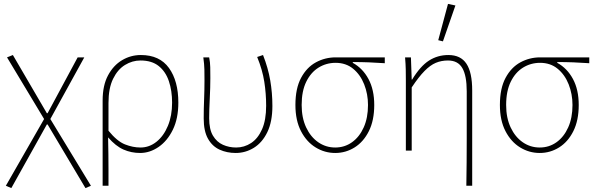

<svg xmlns="http://www.w3.org/2000/svg" viewBox="-20 -772 3052 984"><path d="M38 192 10 180 206 -162 16 -478 46 -490 220 -192H224L378 -478H412L238 -162L446 180L418 192L224 -134H220Z M506 180V-257Q506 -334 533.5 -385.5Q561 -437 605.5 -463.5Q650 -490 702 -490Q798 -490 846 -423.5Q894 -357 894 -246Q894 -165 866 -107.5Q838 -50 793 -19Q748 12 698 12Q653 12 613 -5.5Q573 -23 534 -68Q535 -20 535.5 18Q536 56 536 94Q536 132 536 180ZM700 -16Q745 -16 782 -45.5Q819 -75 840.5 -127Q862 -179 862 -246Q862 -307 845.5 -356Q829 -405 793.5 -433.5Q758 -462 700 -462Q658 -462 620.5 -439Q583 -416 559.5 -368Q536 -320 536 -244V-102Q580 -48 620.5 -32Q661 -16 700 -16Z M1188 12Q1143 12 1105.5 -5Q1068 -22 1046 -61Q1024 -100 1024 -165Q1024 -214 1026 -262.5Q1028 -311 1028 -360Q1028 -389 1027.5 -415.5Q1027 -442 1022 -478H1052Q1057 -453 1057.5 -427.5Q1058 -402 1058 -372Q1058 -323 1055 -265.5Q1052 -208 1052 -166Q1052 -109 1071.5 -76.5Q1091 -44 1122.5 -30Q1154 -16 1190 -16Q1232 -16 1267 -39Q1302 -62 1323 -109.5Q1344 -157 1344 -230Q1344 -292 1334.5 -353Q1325 -414 1298 -480L1328 -490Q1354 -424 1365 -360Q1376 -296 1376 -229Q1376 -148 1350 -94.5Q1324 -41 1281 -14.5Q1238 12 1188 12Z M1698 12Q1644 12 1597.5 -16.5Q1551 -45 1522.5 -100Q1494 -155 1494 -234Q1494 -319 1523 -373Q1552 -427 1599 -452.5Q1646 -478 1700 -478H1952V-448Q1910 -451 1870 -452.5Q1830 -454 1788 -454V-450Q1839 -422 1868.5 -367Q1898 -312 1898 -234Q1898 -155 1870.5 -100Q1843 -45 1797.5 -16.5Q1752 12 1698 12ZM1698 -16Q1746 -16 1784 -43Q1822 -70 1844 -119Q1866 -168 1866 -234Q1866 -290 1846.5 -339.5Q1827 -389 1790 -419.5Q1753 -450 1700 -450Q1652 -450 1612.5 -425.5Q1573 -401 1549.5 -353Q1526 -305 1526 -234Q1526 -168 1549 -119Q1572 -70 1611 -43Q1650 -16 1698 -16Z M2370 180Q2371 120 2371.5 59.5Q2372 -1 2372 -62Q2372 -123 2372 -183.5Q2372 -244 2372 -304Q2372 -384 2349.5 -423Q2327 -462 2276 -462Q2242 -462 2213.5 -450Q2185 -438 2155.5 -408Q2126 -378 2090 -324V0H2060V-360Q2060 -389 2059.5 -415.5Q2059 -442 2056 -478H2086L2090 -364H2092Q2134 -433 2178.5 -461.5Q2223 -490 2278 -490Q2341 -490 2370.5 -445.5Q2400 -401 2400 -308V180ZM2250 -560 2226 -566 2276 -752 2314 -744Z M2746 12Q2692 12 2645.5 -16.5Q2599 -45 2570.5 -100Q2542 -155 2542 -234Q2542 -319 2571 -373Q2600 -427 2647 -452.5Q2694 -478 2748 -478H3000V-448Q2958 -451 2918 -452.5Q2878 -454 2836 -454V-450Q2887 -422 2916.5 -367Q2946 -312 2946 -234Q2946 -155 2918.5 -100Q2891 -45 2845.5 -16.5Q2800 12 2746 12ZM2746 -16Q2794 -16 2832 -43Q2870 -70 2892 -119Q2914 -168 2914 -234Q2914 -290 2894.5 -339.5Q2875 -389 2838 -419.5Q2801 -450 2748 -450Q2700 -450 2660.5 -425.5Q2621 -401 2597.5 -353Q2574 -305 2574 -234Q2574 -168 2597 -119Q2620 -70 2659 -43Q2698 -16 2746 -16Z"/></svg>

Font: Source Sans Variable
Style: Regular
Weight: 200
Designer: Paul D. Hunt
Foundry: Adobe Systems Incorporated
Version: Version 3.006;hotconv 1.0.111;makeotfexe 2.5.65597